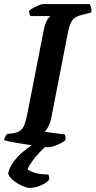

<svg xmlns="http://www.w3.org/2000/svg" viewBox="-30 -724 470 944"><path d="M205 0Q198 0 177 -2.5Q156 -5 127.5 -9.5Q99 -14 70.5 -18.5Q42 -23 20 -27.5Q-2 -32 -10 -35Q-8 -44 -3.5 -53Q1 -62 5 -65L36 -69Q58 -73 71 -83Q84 -93 91.5 -114.5Q99 -136 106 -172L183 -566Q192 -613 203.5 -628.5Q215 -644 217 -645H120Q118 -648 115.5 -655Q113 -662 113 -671Q120 -678 134 -685.5Q148 -693 162 -698.5Q176 -704 181 -704H411Q414 -700 417.5 -689Q421 -678 419 -663L370 -650Q337 -642 324.5 -623Q312 -604 304 -564L222 -144Q217 -118 207 -100.5Q197 -83 190 -76L288 -63Q291 -59 292 -50Q293 -41 292 -35Q276 -22 250 -11Q224 0 205 0ZM114 200Q103 200 80 190Q57 180 36.5 164Q16 148 10 129Q16 100 35 74Q54 48 79.5 25.5Q105 3 133 -14L213 -17Q187 1 165 24.5Q143 48 127.5 70Q112 92 105 108Q120 120 146 127Q172 134 208 134Q210 138 211.5 145Q213 152 210 162Q195 178 167 189Q139 200 114 200Z"/></svg>

Font: Texturina 12pt
Style: Bold Italic
Weight: 700
Italic angle: -11°
Designer: Guillermo Torres Carreño
Foundry: Omnibus-Type
Version: Version 1.002